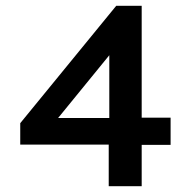

<svg xmlns="http://www.w3.org/2000/svg" viewBox="-20 -644 640 664"><path d="M356 0V-144H50V-218L382 -624H470V-237H570V-143H470V0ZM181 -236H358V-453Z"/></svg>

Font: Inconsolata Expanded Bold
Style: Regular
Weight: 700
Width: 7
Monospace: yes
Designer: Raph Levien, Cyreal, Brenton Simpson
Foundry: Raph Levien, Cyreal, Google
Version: Version 3.001; ttfautohint (v1.8.2.53-6de2)